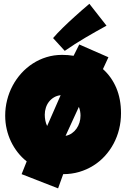

<svg xmlns="http://www.w3.org/2000/svg" viewBox="-20 -951 678 1028"><path d="M560.5 -644.5 531.2 -581.1Q577.6 -539.6 602.8 -480Q627.9 -420.4 627.9 -344.7Q627.9 -300.3 617.7 -259Q607.4 -217.8 588.1 -181.6Q568.8 -145.5 541.3 -115.5Q513.7 -85.4 479.2 -64Q444.8 -42.5 404.3 -30.5Q363.8 -18.6 318.4 -18.6L291 57.6L95.7 -18.6L123 -86.9Q96.2 -107.9 75 -135Q53.7 -162.1 38.8 -193.4Q23.9 -224.6 15.9 -259.5Q7.8 -294.4 7.8 -332Q7.8 -374.5 18.1 -415.3Q28.3 -456.1 47.6 -492.2Q66.9 -528.3 94.2 -558.6Q121.6 -588.9 155.5 -610.8Q189.5 -632.8 229 -645Q268.6 -657.2 312.5 -657.2Q328.6 -657.2 344 -656Q359.4 -654.8 374 -652.3L404.3 -712.9ZM219.7 -336.9Q219.7 -321.3 222.7 -305.9Q225.6 -290.5 232.4 -276.4L304.7 -441.4Q284.7 -439 269 -429.7Q253.4 -420.4 242.4 -406.5Q231.4 -392.6 225.6 -374.5Q219.7 -356.4 219.7 -336.9ZM411.1 -332Q411.1 -343.8 408.9 -355.7Q406.7 -367.7 402.3 -378.9L331.1 -223.6Q349.6 -227.1 364.5 -237.3Q379.4 -247.6 389.6 -262.2Q399.9 -276.9 405.5 -294.7Q411.1 -312.5 411.1 -332ZM550.3 -813.5Q492.2 -781.7 437 -749.3Q381.8 -716.8 326.7 -678.7L264.2 -747.1Q273.9 -758.8 287.6 -773.2Q301.3 -787.6 316.7 -802.7Q332 -817.9 348.6 -833.3Q365.2 -848.6 380.9 -862.8Q418 -896.5 458.5 -930.7Z"/></svg>

Font: Luckiest Guy RUS-BEL-UKR
Style: Regular
Weight: 400
Designer: Astigmatic (AOETI)
Foundry: Astigmatic (AOETI)
Version: Version 1.00 March 11, 2019, initial release